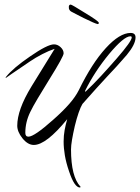

<svg xmlns="http://www.w3.org/2000/svg" viewBox="-20 -638 625 857"><path d="M337 199Q312 199 288 126Q275 88 269.5 55.5Q264 23 264 -6Q264 -33 268.5 -57.5Q273 -82 280 -106Q186 9 131 9Q104 9 80 -21Q57 -50 57 -77Q57 -112 72.5 -155.5Q88 -199 121 -253L224 -420Q199 -412 169 -396.5Q139 -381 114 -364Q5 -290 6 -290L5 -291L7 -295Q38 -334 114 -386Q192 -440 221 -440Q237 -440 250.5 -427.5Q264 -415 264 -400Q264 -386 201 -285Q170 -235 148 -198Q126 -161 115 -138Q93 -93 93 -45Q93 -28 107 -28Q133 -28 218 -104Q261 -142 289 -174Q317 -206 332 -236Q390 -355 452 -423Q514 -491 563 -491Q585 -491 585 -471Q585 -440 546 -393Q534 -380 524 -368Q514 -356 500 -341Q483 -323 458.5 -296.5Q434 -270 409.5 -243Q385 -216 368 -196.5Q351 -177 348 -174Q340 -161 331 -135Q322 -109 314 -76Q306 -41 301.5 -14.5Q297 12 297 29Q297 150 339 195Q340 195 339.5 196.5Q339 198 337 199ZM361 -228Q398 -263 432.5 -300.5Q467 -338 501 -377Q568 -454 568 -471Q568 -476 562 -476Q533 -476 467 -397Q402 -318 360 -233V-231Q360 -229 361 -228ZM416.1 -530.5Q403.1 -533 354.4 -557.1Q333.4 -568 318.6 -575.4Q303.8 -582.8 297.1 -586.7Q292.2 -590 290.1 -593.9Q287.9 -597.8 287.8 -598.7L287.3 -605Q286.2 -616.8 295.3 -617.6Q299.8 -618 359.7 -580.3Q420.4 -543.7 421 -536.4Q421.5 -531 416.1 -530.5Z"/></svg>

Font: Qwigley
Style: Regular
Weight: 400
Designer: Robert E. Leuschke
Foundry: Robert E. Leuschke
Version: Version 1.010; ttfautohint (v1.8.3)